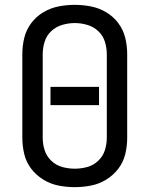

<svg xmlns="http://www.w3.org/2000/svg" viewBox="-20 -763 616 791"><path d="M288 8Q322 8 355 1.5Q388 -5 417.5 -23Q447 -41 467.5 -68Q488 -95 496 -128Q504 -161 504 -195V-540Q504 -574 496 -607Q488 -640 467.5 -667.5Q447 -695 417.5 -712.5Q388 -730 355 -736.5Q322 -743 288 -743Q254 -743 221 -736.5Q188 -730 158.5 -712.5Q129 -695 108.5 -667.5Q88 -640 80 -607Q72 -574 72 -540V-195Q72 -161 80 -128Q88 -95 108.5 -68Q129 -41 158.5 -23Q188 -5 221 1.5Q254 8 288 8ZM188 -330H388V-405H188ZM288 -68Q262 -68 236.5 -75Q211 -82 191.5 -100.5Q172 -119 164 -144Q156 -169 156 -195V-540Q156 -566 164 -591.5Q172 -617 191.5 -635Q211 -653 236.5 -660.5Q262 -668 288 -668Q314 -668 339.5 -660.5Q365 -653 384.5 -635Q404 -617 412 -591.5Q420 -566 420 -540V-195Q420 -169 412 -144Q404 -119 384.5 -100.5Q365 -82 339.5 -75Q314 -68 288 -68Z"/></svg>

Font: Iosevka SS01 Extended
Style: Regular
Weight: 400
Width: 7
Monospace: yes
Designer: Belleve Invis
Foundry: Belleve Invis
Version: Version 3.4.7; ttfautohint (v1.8.3)